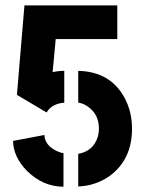

<svg xmlns="http://www.w3.org/2000/svg" viewBox="-20 -704 548 725"><path d="M43.9 -345.7 72.3 -683.6H422.9V-556.6H190.4L178.7 -431.6Q200.2 -436.5 222.7 -436.5V-316.4Q178.7 -312.5 159.2 -284.2Q157.2 -281.2 156.2 -279.3ZM275.4 0V-123Q331.1 -132.8 348.6 -185.5Q353.5 -201.2 353.5 -218.8Q353.5 -274.4 308.6 -303.7Q292 -314.5 275.4 -316.4V-436.5Q396.5 -433.6 450.2 -335Q478.5 -282.2 478.5 -217.8Q478.5 -101.6 393.6 -39.1Q339.8 -2 275.4 0ZM29.3 -171.9 147.5 -194.3Q149.4 -154.3 196.3 -132.8Q210.9 -126 219.7 -126V1Q142.6 1 82 -58.6Q30.3 -111.3 29.3 -171.9Z"/></svg>

Font: Post No Bills Colombo
Style: ExtraBold
Weight: 900
Designer: Kosala Senevirathne, Siva Puranthara, Lasantha Premarathna, Tharique Azeez
Foundry: Mooniak
Version: Version 1.220 ; ttfautohint (v1.5)